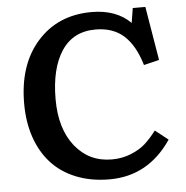

<svg xmlns="http://www.w3.org/2000/svg" viewBox="-52 -767 803 831"><g transform="rotate(-5 349.5 -351.0)"><path d="M391.1 14.2Q309.6 14.2 244.9 -12.2Q180.2 -38.6 137.7 -85.9Q95.2 -133.3 73 -199Q50.8 -264.6 50.8 -344.2Q50.8 -513.2 140.1 -613.5Q229.5 -713.9 376 -713.9Q482.9 -713.9 544.9 -651.9L555.2 -715.8H609.9L648.9 -481.9L582 -465.8Q556.6 -551.8 509.5 -594.5Q462.4 -637.2 386.2 -637.2Q288.6 -637.2 238.3 -560.8Q188 -484.4 188 -351.1Q188 -222.7 248.8 -146.7Q309.6 -70.8 408.2 -70.8Q453.6 -70.8 492.2 -86.7Q530.8 -102.5 554.9 -124.5Q579.1 -146.5 604 -179.2L660.2 -134.8Q559.6 14.2 391.1 14.2Z"/></g></svg>

Font: Literata Book SemiBold
Style: Regular
Weight: 600
Designer: Latin by Veronika Burian and Jose Scaglione. Greek by Irene Vlachou. Cyrillic by Vera Evstafieva
Foundry: TypeTogether
Version: Version 2.003;PS 002.003;hotconv 1.0.88;makeotf.lib2.5.64775